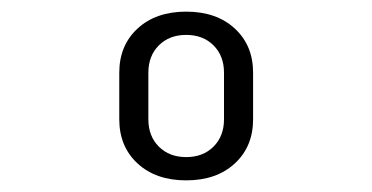

<svg xmlns="http://www.w3.org/2000/svg" viewBox="-20 -755 640 330"><path d="M300 -445Q248 -445 216.5 -474Q185 -503 185 -550V-630Q185 -677 216.5 -706Q248 -735 300 -735Q352 -735 383.5 -706Q415 -677 415 -630V-550Q415 -503 383.5 -474Q352 -445 300 -445ZM300 -485Q329 -485 347 -503Q365 -521 365 -550V-630Q365 -659 347 -677Q329 -695 300 -695Q271 -695 253 -677Q235 -659 235 -630V-550Q235 -521 253 -503Q271 -485 300 -485Z"/></svg>

Font: Tiny
Style: Regular
Weight: 400
Designer: Philipp Nurullin, Konstantin Bulenkov
Foundry: JetBrains
Version: Version 2.251; ttfautohint (v1.8.4.7-5d5b)